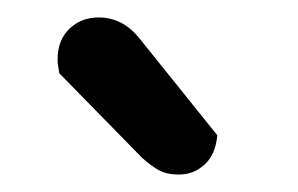

<svg xmlns="http://www.w3.org/2000/svg" viewBox="-20 -721 342 220"><path d="M48 -637Q46 -647 46 -653Q46 -675 59.5 -688Q73 -701 93 -701Q120 -701 139 -678L229 -566Q227 -544 214.5 -532.5Q202 -521 185 -521Q171 -521 162 -526Q153 -531 143 -540Z"/></svg>

Font: Baloo Thambi 2 Medium
Style: Regular
Weight: 500
Designer: Aadarsh Rajan and Ek Type
Foundry: Ek Type
Version: Version 1.640;hotconv 1.0.111;makeotfexe 2.5.65597; ttfautoh